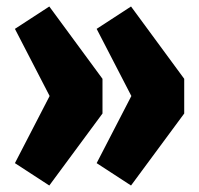

<svg xmlns="http://www.w3.org/2000/svg" viewBox="-20 -580 614 592"><path d="M296 -337V-230L132 -8L26 -77L133 -284L26 -491L132 -560ZM548 -337V-230L384 -8L278 -77L385 -284L278 -491L384 -560Z"/></svg>

Font: Fira Sans Compressed ExtraBold
Style: Regular
Weight: 800
Width: 1
Designer: bBox Type GmbH & Carrois Corporate GbR & Edenspiekermann AG
Foundry: bBox Type GmbH & Carrois Corporate GbR & Edenspiekermann AG
Version: Version 4.301